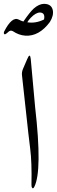

<svg xmlns="http://www.w3.org/2000/svg" viewBox="-50 -988 298 1008"><path d="M92.8 -677.7Q107.4 -712.9 111.3 -679.7Q111.3 -679.7 134.3 -426.8Q172.9 -89.8 129.9 -6.8Q124 4.4 119.4 -1.2Q114.7 -6.8 115.2 -17.6Q117.7 -135.7 108.6 -206.5Q99.6 -277.3 86.9 -397L65.4 -592.8Q63.5 -609.4 70.8 -626.5ZM111.3 -894.5Q100.1 -882.8 93.3 -871.1Q136.7 -863.8 181.2 -885.7Q188.5 -920.9 160.2 -922.4Q138.2 -922.4 111.3 -894.5ZM72.8 -875Q106.9 -924.8 127.4 -943.4Q154.8 -967.3 180.7 -967.8Q219.7 -967.8 227.1 -935.1Q232.9 -906.2 211.9 -872.6Q154.8 -795.9 82.5 -800.8Q48.8 -803.2 17.6 -824.2Q5.4 -831.1 -5.4 -821.3L-13.7 -814Q-22.5 -806.6 -26.4 -808.1Q-32.2 -812 -28.3 -822.3Q13.2 -903.3 48.3 -885.3Q59.6 -878.9 72.8 -875Z"/></svg>

Font: Amiri Quran
Style: Regular
Weight: 400
Designer: Khaled Hosny
Version: Version 000.105